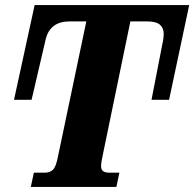

<svg xmlns="http://www.w3.org/2000/svg" viewBox="-20 -734 763 754"><path d="M101 0 113 -56H157Q175 -56 187.5 -67Q200 -78 208 -121L319 -650H255Q214 -650 191 -632Q168 -614 160 -582L104 -342H35L116 -714H723L644 -342H575L617 -558Q620 -570 621.5 -582Q623 -594 623 -600Q623 -624 608 -637Q593 -650 557 -650H492L385 -132Q377 -98 377 -81Q377 -67 385.5 -61.5Q394 -56 408 -56H449L437 0Z"/></svg>

Font: Noto Serif SemiCondensed ExtraBold
Style: Italic
Weight: 800
Width: 4
Italic angle: -12°
Designer: Monotype Design Team
Foundry: Monotype Imaging Inc.
Version: Version 2.014; ttfautohint (v1.8.4.7-5d5b)